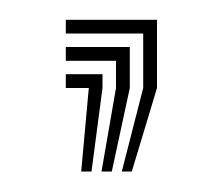

<svg xmlns="http://www.w3.org/2000/svg" viewBox="-20 -88 222 192"><path d="M101.8 83.5 123.2 0V-54.5H45.8V-68.2H137V0L111.8 83.5ZM81.5 83.5 96 0V-27.2H45.8V-41H109.8V0L91.8 83.5ZM61.2 83.5 68.8 0H45.8V-13.8H82.5V0L71.5 83.5Z"/></svg>

Font: Big Shoulders Inline Display Medium
Style: Regular
Weight: 500
Designer: Patric King
Foundry: XO Type Co
Version: Version 1.000